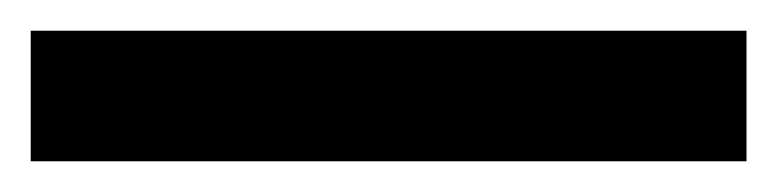

<svg xmlns="http://www.w3.org/2000/svg" viewBox="-22 57 506 125"><path d="M464 162H-2V77H464Z"/></svg>

Font: Noto Sans Georgian Condensed SemiBold
Style: Regular
Weight: 600
Width: 3
Designer: Monotype Design Team, Akaki Razmadze
Foundry: Google LLC
Version: Version 2.005; ttfautohint (v1.8.4.7-5d5b)